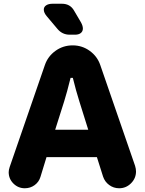

<svg xmlns="http://www.w3.org/2000/svg" viewBox="-20 -1008 781 1036"><path d="M417 -887.2Q427.2 -868.7 427.2 -854Q427.2 -838.9 416 -829.8Q404.8 -820.8 384.8 -820.8H356Q315.4 -820.8 289.1 -853L231.9 -920.9Q216.3 -939.5 216.3 -956.1Q216.3 -970.7 229 -979.2Q241.7 -987.8 264.2 -987.8H314Q358.9 -987.8 379.9 -950.2ZM26.9 -79.1Q26.9 -90.8 32.2 -106.9L222.2 -657.2Q238.3 -704.1 279.3 -733.6Q320.3 -763.2 372.1 -763.2Q423.3 -763.2 464.1 -733.6Q504.9 -704.1 521 -657.2L709 -112.8Q713.9 -96.7 713.9 -83Q713.9 -45.9 687 -19Q660.2 7.8 623 7.8Q592.8 7.8 569.1 -9.8Q545.4 -27.3 536.1 -55.2L502.9 -160.2H231L198.2 -53.2Q189.9 -25.9 166.7 -9Q143.6 7.8 113.8 7.8Q78.1 7.8 52.5 -17.6Q26.9 -43 26.9 -79.1ZM277.8 -308.1H456.1L408.2 -460.9Q390.1 -518.1 373 -587.9H360.8Q341.8 -510.7 326.2 -460.9Z"/></svg>

Font: Jellee Roman
Style: Bold
Weight: 700
Designer: Alfredo Marco Pradil
Foundry: Alfredo Marco Pradil and JAM Design
Version: Version 1.000